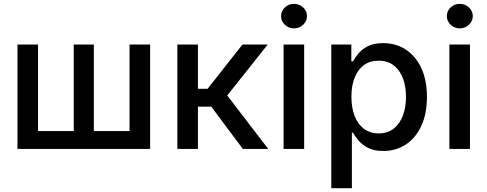

<svg xmlns="http://www.w3.org/2000/svg" viewBox="-20 -774 2533 998"><path d="M70.8 -542.5H177.7V-92.8H363.3V-542.5H467.8V-92.8H653.3V-542.5H760.3V0H70.8Z M901.9 0V-542.5H1008.8V-312.5H1059.1L1240.2 -542.5H1371.6L1161.1 -277.8L1374 0H1242.2L1078.1 -219.7H1008.8V0Z M1454.1 0V-542.5H1561V0ZM1507.8 -626.5Q1480.5 -626.5 1460.7 -645.3Q1440.9 -664.1 1440.9 -689.9Q1440.9 -716.8 1460.7 -735.4Q1480.5 -753.9 1507.8 -753.9Q1535.6 -753.9 1555.7 -735.4Q1575.7 -716.8 1575.7 -689.9Q1575.7 -664.1 1555.7 -645.3Q1535.6 -626.5 1507.8 -626.5Z M1702.1 204.1V-542.5H1806.2V-455.1H1814.5Q1824.7 -473.6 1842.8 -495.6Q1860.8 -517.6 1891.8 -533.7Q1922.9 -549.8 1971.7 -549.8Q2037.6 -549.8 2088.9 -516.6Q2140.1 -483.4 2169.7 -420.7Q2199.2 -357.9 2199.2 -270Q2199.2 -183.1 2170.2 -120.1Q2141.1 -57.1 2089.8 -23.2Q2038.6 10.7 1971.7 10.7Q1924.3 10.7 1893.1 -5.4Q1861.8 -21.5 1843.5 -43.7Q1825.2 -65.9 1814.5 -84.5H1809.1V204.1ZM1948.2 -80.6Q1994.6 -80.6 2026.4 -105.5Q2058.1 -130.4 2074.2 -173.3Q2090.3 -216.3 2090.3 -271Q2090.3 -325.2 2074.2 -367.4Q2058.1 -409.7 2026.6 -434.1Q1995.1 -458.5 1948.2 -458.5Q1902.3 -458.5 1870.8 -435.1Q1839.4 -411.6 1823 -369.6Q1806.6 -327.6 1806.6 -271Q1806.6 -214.4 1823.2 -171.4Q1839.8 -128.4 1871.6 -104.5Q1903.3 -80.6 1948.2 -80.6Z M2315.9 0V-542.5H2422.9V0ZM2369.6 -626.5Q2342.3 -626.5 2322.5 -645.3Q2302.7 -664.1 2302.7 -689.9Q2302.7 -716.8 2322.5 -735.4Q2342.3 -753.9 2369.6 -753.9Q2397.5 -753.9 2417.5 -735.4Q2437.5 -716.8 2437.5 -689.9Q2437.5 -664.1 2417.5 -645.3Q2397.5 -626.5 2369.6 -626.5Z"/></svg>

Font: Inter 16pt Medium
Style: Regular
Weight: 500
Version: Version 4.001;git-66647c0bb